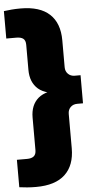

<svg xmlns="http://www.w3.org/2000/svg" viewBox="-80 -856 547 1123"><g transform="rotate(-5 194.0 -294.0)"><path d="M85.5 230Q57 230 32.8 228Q8.5 226 -13 223V62H46.5Q73 62 86.5 51Q100 40 100 15V-176Q100 -249.5 145.5 -288.8Q191 -328 297 -328V-304Q191 -304 145.5 -343.2Q100 -382.5 100 -456V-603Q100 -629 86.5 -639.5Q73 -650 46.5 -650H-13V-811Q8.5 -814 32.8 -816Q57 -818 85.5 -818Q198.5 -818 255.5 -765Q312.5 -712 312.5 -611V-453Q312.5 -429 327.8 -413.8Q343 -398.5 367 -398.5H401V-233.5H367Q343 -233.5 327.8 -218.5Q312.5 -203.5 312.5 -179V23Q312.5 123 255.5 176.5Q198.5 230 85.5 230Z"/></g></svg>

Font: Encode Sans Condensed Thin Black
Style: Regular
Weight: 900
Version: Version 3.002